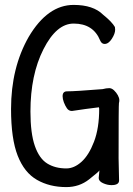

<svg xmlns="http://www.w3.org/2000/svg" viewBox="-20 -739 540 782"><path d="M250 23Q182 23 130.5 -6.5Q79 -36 52 -105Q25 -174 25 -295Q25 -463 97 -589Q174 -719 280 -719Q360 -719 400 -679Q436 -650 448 -629L449 -618Q449 -602 435.5 -581Q422 -560 406 -560Q394 -560 388 -574Q360 -643 280 -643Q210 -643 157 -538.5Q104 -434 104 -285Q104 -196 122 -144.5Q140 -93 172.5 -73Q205 -53 250 -53Q282 -53 312 -80Q342 -107 363 -162Q384 -217 384 -296L383 -302Q332 -296 273 -287Q260 -287 252.5 -298Q245 -309 240 -322.5Q235 -336 235 -347Q235 -367 253 -367Q286 -367 398 -376Q413 -380 425 -380Q435 -380 444.5 -371Q454 -362 460 -351Q466 -340 466 -331Q466 -324 464.5 -319.5Q463 -315 463 -94L465 -4Q465 15 434 15Q417 15 399.5 7Q382 -1 382 -14L385 -45Q383 -40 343 -8.5Q303 23 250 23Z"/></svg>

Font: LXGW WenKai Mono Medium
Style: Regular
Weight: 500
Monospace: yes
Designer: LXGW / Fontworks Inc.
Foundry: LXGW / Fontworks Inc.
Version: Version 1.520; June 14, 2025